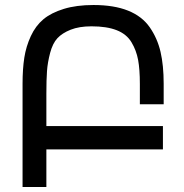

<svg xmlns="http://www.w3.org/2000/svg" viewBox="-20 -746 733 766"><path d="M353 -726Q435 -726 491 -703.5Q547 -681 577.5 -637Q608 -593 620.5 -539Q633 -485 633 -412V-330H538V-411Q538 -469 531 -507Q524 -545 504.5 -577.5Q485 -610 445.5 -625.5Q406 -641 345 -641Q296 -641 262 -627.5Q228 -614 209 -593.5Q190 -573 180 -535Q170 -497 167.5 -462.5Q165 -428 165 -372V-243H630V-150H165V0H70V-412Q70 -471 77 -516Q84 -561 103 -602Q122 -643 153 -669Q184 -695 234.5 -710.5Q285 -726 353 -726Z"/></svg>

Font: ColatingCofangSans
Style: Regular
Weight: 400
Foundry: GNU
Version: Version 412.227;June 27, 2022;FontCreator 11.0.0.2412 32-bit